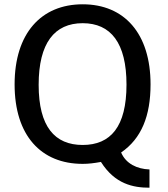

<svg xmlns="http://www.w3.org/2000/svg" viewBox="-20 -753 784 894"><path d="M48 -360C48 -122 171 10 365 10C392 10 417 7 450 1C515 104 600 121 676 121V36C618 34 566 9 544 -43C639 -108 681 -214 681 -360C681 -597 559 -733 365 -733C171 -733 48 -597 48 -360ZM160 -358C160 -553 234 -645 365 -645C496 -645 569 -553 569 -359C569 -163 495 -78 365 -78C235 -78 160 -163 160 -358Z"/></svg>

Font: United Sans Medium
Style: Regular
Weight: 500
Designer: Pablo Impallari, Rodrigo Fuenzalida (Modified by Dan O. Williams)
Version: Version 1.000;PS 001.000;hotconv 1.0.88;makeotf.lib2.5.64775